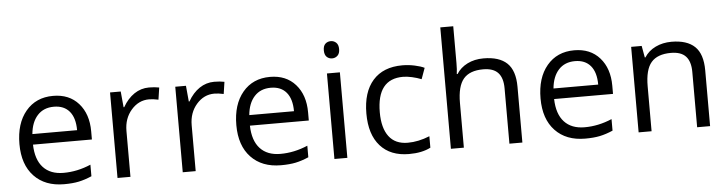

<svg xmlns="http://www.w3.org/2000/svg" viewBox="-47 -974 4530 1197"><g transform="rotate(-5 2218.0 -375.0)"><path d="M312 9.8Q193.4 9.8 124.8 -62.5Q56.2 -134.8 56.2 -263.2Q56.2 -392.6 119.9 -468.8Q183.6 -544.9 291 -544.9Q391.6 -544.9 450.2 -478.8Q508.8 -412.6 508.8 -304.2V-252.9H140.1Q142.6 -158.7 187.7 -109.9Q232.9 -61 314.9 -61Q401.4 -61 485.8 -97.2V-24.9Q442.9 -6.3 404.5 1.7Q366.2 9.8 312 9.8ZM290 -477.1Q225.6 -477.1 187.3 -435.1Q148.9 -393.1 142.1 -318.8H421.9Q421.9 -395.5 387.7 -436.3Q353.5 -477.1 290 -477.1Z M891.1 -544.9Q926.8 -544.9 955.1 -539.1L943.8 -463.9Q910.6 -471.2 885.3 -471.2Q820.3 -471.2 774.2 -418.5Q728 -365.7 728 -287.1V0H647V-535.2H713.9L723.1 -436H727.1Q756.8 -488.3 798.8 -516.6Q840.8 -544.9 891.1 -544.9Z M1299.3 -544.9Q1335 -544.9 1363.3 -539.1L1352.1 -463.9Q1318.8 -471.2 1293.5 -471.2Q1228.5 -471.2 1182.4 -418.5Q1136.2 -365.7 1136.2 -287.1V0H1055.2V-535.2H1122.1L1131.3 -436H1135.3Q1165 -488.3 1207 -516.6Q1249 -544.9 1299.3 -544.9Z M1669.4 9.8Q1550.8 9.8 1482.2 -62.5Q1413.6 -134.8 1413.6 -263.2Q1413.6 -392.6 1477.3 -468.8Q1541 -544.9 1648.4 -544.9Q1749 -544.9 1807.6 -478.8Q1866.2 -412.6 1866.2 -304.2V-252.9H1497.6Q1500 -158.7 1545.2 -109.9Q1590.3 -61 1672.4 -61Q1758.8 -61 1843.3 -97.2V-24.9Q1800.3 -6.3 1762 1.7Q1723.6 9.8 1669.4 9.8ZM1647.5 -477.1Q1583 -477.1 1544.7 -435.1Q1506.3 -393.1 1499.5 -318.8H1779.3Q1779.3 -395.5 1745.1 -436.3Q1710.9 -477.1 1647.5 -477.1Z M2085.4 0H2004.4V-535.2H2085.4ZM1997.6 -680.2Q1997.6 -708 2011.2 -720.9Q2024.9 -733.9 2045.4 -733.9Q2064.9 -733.9 2079.1 -720.7Q2093.3 -707.5 2093.3 -680.2Q2093.3 -652.8 2079.1 -639.4Q2064.9 -626 2045.4 -626Q2024.9 -626 2011.2 -639.4Q1997.6 -652.8 1997.6 -680.2Z M2471.2 9.8Q2355 9.8 2291.3 -61.8Q2227.5 -133.3 2227.5 -264.2Q2227.5 -398.4 2292.2 -471.7Q2356.9 -544.9 2476.6 -544.9Q2515.1 -544.9 2553.7 -536.6Q2592.3 -528.3 2614.3 -517.1L2589.4 -448.2Q2562.5 -459 2530.8 -466.1Q2499 -473.1 2474.6 -473.1Q2311.5 -473.1 2311.5 -265.1Q2311.5 -166.5 2351.3 -113.8Q2391.1 -61 2469.2 -61Q2536.1 -61 2606.4 -89.8V-18.1Q2552.7 9.8 2471.2 9.8Z M3099.6 0V-346.2Q3099.6 -411.6 3069.8 -443.8Q3040 -476.1 2976.6 -476.1Q2892.1 -476.1 2853.3 -430.2Q2814.5 -384.3 2814.5 -279.8V0H2733.4V-759.8H2814.5V-529.8Q2814.5 -488.3 2810.5 -460.9H2815.4Q2839.4 -499.5 2883.5 -521.7Q2927.7 -543.9 2984.4 -543.9Q3082.5 -543.9 3131.6 -497.3Q3180.7 -450.7 3180.7 -349.1V0Z M3573.2 9.8Q3454.6 9.8 3386 -62.5Q3317.4 -134.8 3317.4 -263.2Q3317.4 -392.6 3381.1 -468.8Q3444.8 -544.9 3552.2 -544.9Q3652.8 -544.9 3711.4 -478.8Q3770 -412.6 3770 -304.2V-252.9H3401.4Q3403.8 -158.7 3449 -109.9Q3494.1 -61 3576.2 -61Q3662.6 -61 3747.1 -97.2V-24.9Q3704.1 -6.3 3665.8 1.7Q3627.4 9.8 3573.2 9.8ZM3551.3 -477.1Q3486.8 -477.1 3448.5 -435.1Q3410.2 -393.1 3403.3 -318.8H3683.1Q3683.1 -395.5 3648.9 -436.3Q3614.7 -477.1 3551.3 -477.1Z M4274.4 0V-346.2Q4274.4 -411.6 4244.6 -443.8Q4214.8 -476.1 4151.4 -476.1Q4067.4 -476.1 4028.3 -430.7Q3989.3 -385.3 3989.3 -280.8V0H3908.2V-535.2H3974.1L3987.3 -461.9H3991.2Q4016.1 -501.5 4061 -523.2Q4106 -544.9 4161.1 -544.9Q4257.8 -544.9 4306.6 -498.3Q4355.5 -451.7 4355.5 -349.1V0Z"/></g></svg>

Font: f01722094
Style: Regular
Weight: 400
Foundry: Ascender Corporation
Version: Version 1.10